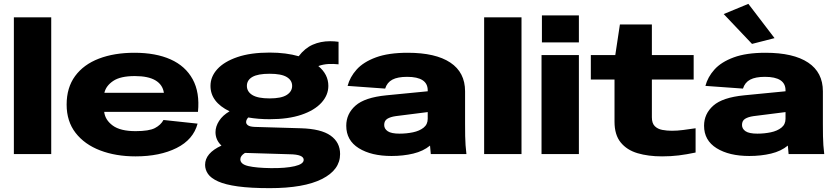

<svg xmlns="http://www.w3.org/2000/svg" viewBox="-20 -800 4340 997"><path d="M52 0V-710H246V0Z M684 12Q581 12 500 -19Q419 -50 372.5 -110Q326 -170 326 -257Q326 -345 370 -405Q414 -465 493.5 -495.5Q573 -526 678 -526Q789 -526 866 -491.5Q943 -457 980.5 -388.5Q1018 -320 1008 -219H521Q526 -177 565.5 -148Q605 -119 684 -119Q754 -119 784.5 -135Q815 -151 829 -177L1006 -158Q984 -75 897 -31.5Q810 12 684 12ZM680 -405Q605 -405 567.5 -379.5Q530 -354 522 -318H831Q825 -360 787.5 -382.5Q750 -405 680 -405Z M1381 177Q1281 177 1215.5 168Q1150 159 1112.5 142Q1075 125 1060 103Q1045 81 1045 56Q1045 -5 1130 -44Q1099 -73 1099 -114Q1099 -143 1117.5 -172Q1136 -201 1172 -222Q1073 -270 1073 -354Q1073 -402 1108.5 -441Q1144 -480 1212.5 -503.5Q1281 -527 1380 -527Q1424 -527 1462 -522Q1500 -517 1531 -508Q1563 -550 1604 -568Q1645 -586 1694 -586Q1716 -586 1738 -583V-466Q1711 -469 1684.5 -467.5Q1658 -466 1633 -457Q1685 -414 1685 -354Q1685 -306 1649 -266.5Q1613 -227 1545 -204Q1477 -181 1380 -181Q1321 -181 1269 -190Q1258 -178 1258 -166Q1258 -156 1268 -149Q1278 -142 1303 -141L1542 -134Q1647 -131 1696.5 -96Q1746 -61 1746 0Q1746 82 1652 129.5Q1558 177 1381 177ZM1380 -289Q1441 -289 1469 -307Q1497 -325 1497 -354Q1497 -383 1469 -400Q1441 -417 1380 -417Q1319 -417 1290.5 -400.5Q1262 -384 1262 -354Q1262 -324 1290.5 -306.5Q1319 -289 1380 -289ZM1386 73Q1463 74 1510 63Q1557 52 1557 30Q1557 2 1484 1L1252 -6Q1228 9 1228 27Q1228 53 1270 62.5Q1312 72 1386 73Z M2013 10Q1908 10 1843 -30.5Q1778 -71 1778 -147Q1778 -209 1826 -251.5Q1874 -294 1986 -305L2201 -326V-331Q2201 -401 2094 -401Q2045 -401 2017.5 -386.5Q1990 -372 1980 -340L1785 -354Q1797 -400 1832 -439Q1867 -478 1932 -502Q1997 -526 2097 -526Q2242 -526 2318.5 -475Q2395 -424 2395 -326V-155Q2395 -118 2395.5 -93Q2396 -68 2397.5 -46.5Q2399 -25 2402 0H2217L2213 -44Q2178 -15 2126 -2.5Q2074 10 2013 10ZM1975 -151Q1975 -131 1993.5 -118.5Q2012 -106 2055 -106Q2091 -106 2124.5 -113Q2158 -120 2179.5 -137Q2201 -154 2201 -183V-218L2035 -197Q2007 -193 1991 -183Q1975 -173 1975 -151Z M2494 0V-710H2688V0Z M2794 -580V-720H2986V-580ZM2792 0V-514H2986V0Z M3418 12Q3346 12 3290.5 -4.5Q3235 -21 3203 -60.5Q3171 -100 3171 -168V-387H3048V-514H3175L3199 -673H3365V-514H3582V-387H3365V-191Q3365 -160 3380 -145Q3395 -130 3419 -125.5Q3443 -121 3469 -121Q3497 -121 3527.5 -125Q3558 -129 3592 -134V-8Q3545 2 3504.5 7Q3464 12 3418 12Z M3871 10Q3766 10 3701 -30.5Q3636 -71 3636 -147Q3636 -209 3684 -251.5Q3732 -294 3844 -305L4059 -326V-331Q4059 -401 3952 -401Q3903 -401 3875.5 -386.5Q3848 -372 3838 -340L3643 -354Q3655 -400 3690 -439Q3725 -478 3790 -502Q3855 -526 3955 -526Q4100 -526 4176.5 -475Q4253 -424 4253 -326V-155Q4253 -118 4253.5 -93Q4254 -68 4255.5 -46.5Q4257 -25 4260 0H4075L4071 -44Q4036 -15 3984 -2.5Q3932 10 3871 10ZM3833 -151Q3833 -131 3851.5 -118.5Q3870 -106 3913 -106Q3949 -106 3982.5 -113Q4016 -120 4037.5 -137Q4059 -154 4059 -183V-218L3893 -197Q3865 -193 3849 -183Q3833 -173 3833 -151ZM3885 -572 3738 -727 3866 -780 4002 -602Z"/></svg>

Font: Special Gothic Extended Bold
Style: Regular
Weight: 700
Width: 7
Designer: Alistair McCready
Foundry: Monolith
Version: Version 1.000; ttfautohint (v1.8.4.7-5d5b)